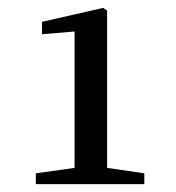

<svg xmlns="http://www.w3.org/2000/svg" viewBox="-20 -931 443 484"><path d="M250 -507.8 343.8 -494.1V-466.8H70.3V-494.1L168 -507.8V-851.6L85.9 -844.7V-876L240.2 -911.1L250 -904.3Z"/></svg>

Font: GenYoMin JP SemiBold
Style: Regular
Weight: 600
Version: Version 1.001;PS 1;hotconv 16.6.51;makeotf.lib2.5.65220 DEVE